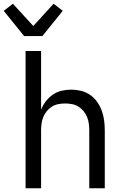

<svg xmlns="http://www.w3.org/2000/svg" viewBox="-49 -1008 669 1028"><path d="M88 0V-735H171V-420Q180 -444 196 -465Q212 -486 233.5 -501Q255 -516 280.5 -522Q306 -528 333 -528Q359 -528 385.5 -521.5Q412 -515 434 -499.5Q456 -484 471.5 -462Q487 -440 496 -415Q505 -390 508.5 -363.5Q512 -337 512 -310V0H429V-310Q429 -328 426.5 -346.5Q424 -365 417 -382Q410 -399 398 -413.5Q386 -428 370.5 -437.5Q355 -447 336.5 -450.5Q318 -454 300 -454Q282 -454 263.5 -450.5Q245 -447 229.5 -437.5Q214 -428 202 -413.5Q190 -399 183 -382Q176 -365 173.5 -346.5Q171 -328 171 -310V0ZM80 -815 -29 -950 20 -988 129 -869 145 -886 238 -988 287 -950 178 -815Z"/></svg>

Font: Iosevka Extended
Style: Regular
Weight: 400
Width: 7
Monospace: yes
Designer: Belleve Invis
Foundry: Belleve Invis
Version: Version 32.5.0; ttfautohint (v1.8.4)